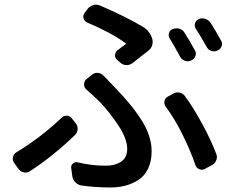

<svg xmlns="http://www.w3.org/2000/svg" viewBox="-20 -785 1040 844"><path d="M726.6 -615.2Q718.8 -626 722.7 -639.2Q726.6 -652.3 739.3 -657.2H740.2Q753.9 -663.1 768.6 -658.7Q783.2 -654.3 791 -641.6Q814.5 -604.5 836.9 -563.5Q843.8 -551.8 838.9 -538.6Q834 -525.4 821.3 -519.5L819.3 -518.6Q805.7 -512.7 792 -518.1Q778.3 -523.4 771.5 -536.1Q748 -580.1 726.6 -615.2ZM840.8 -658.2Q834 -669.9 837.4 -682.6Q840.8 -695.3 852.5 -700.2L853.5 -701.2Q868.2 -707 882.3 -702.1Q896.5 -697.3 905.3 -685.5Q930.7 -645.5 951.2 -607.4Q956.1 -600.6 956.1 -592.8Q956.1 -586.9 954.1 -582Q949.2 -568.4 936.5 -563.5L935.5 -562.5Q921.9 -556.6 908.2 -561.5Q894.5 -566.4 887.7 -580.1Q862.3 -626 840.8 -658.2ZM561.5 -506.8Q548.8 -498 533.7 -499Q518.6 -500 507.8 -510.7L494.1 -522.5Q484.4 -531.2 485.8 -544.4Q487.3 -557.6 498 -565.4Q515.6 -578.1 531.2 -589.8Q535.2 -592.8 531.2 -595.7Q468.8 -641.6 362.3 -686.5Q350.6 -692.4 347.2 -704.6Q343.8 -716.8 351.6 -727.5L366.2 -747.1Q376 -758.8 390.6 -762.7Q396.5 -764.6 402.3 -764.6Q411.1 -764.6 419.9 -760.7Q533.2 -711.9 608.4 -667Q636.7 -650.4 648.4 -617.2Q653.3 -602.5 649.4 -587.9Q645.5 -573.2 633.8 -563.5Q588.9 -528.3 561.5 -506.8ZM336.9 30.3Q322.3 27.3 311 16.1Q299.8 4.9 297.9 -10.7L293 -45.9Q291 -57.6 300.3 -65.9Q309.6 -74.2 321.3 -71.3Q382.8 -56.6 445.3 -56.6Q485.4 -56.6 512.2 -74.2Q539.1 -91.8 539.1 -130.9Q539.1 -173.8 502 -231Q464.8 -288.1 418 -337.9Q384.8 -370.1 359.4 -391.6Q349.6 -400.4 349.6 -414.1Q349.6 -427.7 359.4 -436.5L383.8 -456.1Q393.6 -464.8 407.2 -464.8Q408.2 -464.8 409.2 -464.8Q423.8 -463.9 434.6 -453.1Q460 -426.8 485.4 -400.4Q564.5 -318.4 605.5 -251.5Q646.5 -184.6 646.5 -120.1Q646.5 -75.2 630.4 -42.5Q614.3 -9.8 586.4 7.3Q558.6 24.4 528.8 31.7Q499 39.1 463.9 39.1Q399.4 39.1 336.9 30.3ZM930.7 -108.4Q933.6 -101.6 933.6 -94.7Q933.6 -87.9 930.7 -81.1Q925.8 -66.4 912.1 -59.6L879.9 -42Q868.2 -36.1 855.5 -41.5Q842.8 -46.9 838.9 -59.6Q817.4 -123 782.2 -193.8Q747.1 -264.6 708 -316.4Q700.2 -328.1 703.1 -341.3Q706.1 -354.5 717.8 -360.4L741.2 -373Q751 -378.9 760.7 -378.9Q765.6 -378.9 769.5 -377.9Q784.2 -375 793 -362.3Q831.1 -310.5 869.1 -240.2Q907.2 -169.9 930.7 -108.4ZM251 -267.6Q259.8 -276.4 272.5 -276.4Q273.4 -276.4 274.4 -276.4Q288.1 -275.4 295.9 -264.6L312.5 -243.2Q321.3 -232.4 321.3 -219.7Q321.3 -203.1 309.6 -191.4Q214.8 -99.6 111.3 -32.2Q102.5 -26.4 91.8 -26.4Q88.9 -26.4 85 -27.3Q70.3 -30.3 61.5 -42L42 -69.3Q36.1 -78.1 36.1 -87.9Q36.1 -90.8 37.1 -94.7Q40 -108.4 51.8 -115.2Q162.1 -182.6 251 -267.6Z"/></svg>

Font: Gen Jyuu Gothic L Monospace Medium
Style: Regular
Weight: 500
Designer: [Source Han Sans]
Ryoko NISHIZUKA  (kana & ideographs); Paul D. Hunt (Latin, Greek & Cyrillic); Wenlong ZHANG  (bopomofo
Version: Version 1.002.20150607